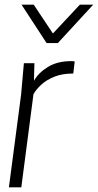

<svg xmlns="http://www.w3.org/2000/svg" viewBox="-20 -800 418 820"><path d="M71 0H18L70 -395L82 -530H127L125 -455Q144 -489 184.5 -514Q225 -539 285 -539L299 -538L293 -486Q246 -486 212.5 -472.5Q179 -459 157 -439Q135 -419 123 -398ZM227 -616H179L72 -780H124L206 -657L321 -780H378Z"/></svg>

Font: Tanohe Sans Light
Style: Italic
Weight: 300
Designer: Village Type and Design LLC & Cristiano Sobral
Foundry: Cooper Hewitt Smithsonian Design Museum
Version: Version 1.00;September 29, 2021;FontCreator 13.0.0.2655 64-b